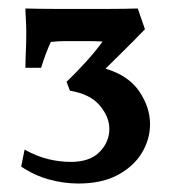

<svg xmlns="http://www.w3.org/2000/svg" viewBox="-20 -680 411 453"><path d="M165 -247Q131 -247 96 -256.5Q61 -266 30 -287L38 -327Q67 -311 94 -304.5Q121 -298 147 -298Q192 -298 215 -321.5Q238 -345 238 -376Q238 -404 215.5 -431Q193 -458 145 -466L137 -487Q156 -505 180 -531Q204 -557 222 -582Q206 -583 191.5 -583Q177 -583 164 -583Q148 -583 132.5 -583Q117 -583 100 -581Q88 -556 77 -520H40Q40 -538 41 -559Q42 -580 42 -602Q42 -619 41 -634.5Q40 -650 40 -660Q73 -659 106 -659Q139 -659 174 -659Q209 -659 240.5 -659Q272 -659 305 -660L322 -611Q290 -578 269 -557.5Q248 -537 229 -518Q283 -502 308.5 -464.5Q334 -427 334 -387Q334 -351 314.5 -319Q295 -287 257.5 -267Q220 -247 165 -247Z"/></svg>

Font: Ruwudu SemiBold
Style: Regular
Weight: 600
Designer: Becca Hirsbrunner Spalinger
Foundry: SIL International
Version: Version 3.000